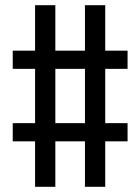

<svg xmlns="http://www.w3.org/2000/svg" viewBox="-20 -737 540 739"><path d="M115 -18V-193H29V-263H115V-472H29V-542H115V-717H193V-542H307V-717H385V-542H471V-472H385V-263H471V-193H385V-18H307V-193H193V-18ZM193 -263H307V-472H193Z"/></svg>

Font: Iosevka Web
Style: Regular
Weight: 400
Monospace: yes
Designer: Belleve Invis
Foundry: Belleve Invis
Version: Version 28.0.3; ttfautohint (v1.8.3)